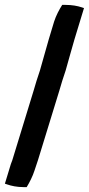

<svg xmlns="http://www.w3.org/2000/svg" viewBox="-31 -674 363 784"><path d="M168 -513C155 -469 145 -430 132 -386C122 -358 114 -330 106 -303L19 -19C18 -15 15 -10 13 -3L-11 76L-2 79C15 85 38 90 64 90H78C90 70 102 47 110 22L119 -5C120 -8 122 -13 124 -20L211 -303C219 -330 227 -358 237 -386C250 -430 260 -470 273 -513L312 -641L303 -644C285 -650 263 -654 237 -654H223C211 -635 198 -611 190 -586Z"/></svg>

Font: SolarCharger
Style: 952
Weight: 900
Designer: Mew Too
Foundry: Cannot Into Space Fonts/KineticPlasma Fonts
Version: Version 1.100